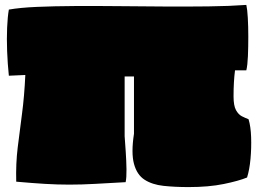

<svg xmlns="http://www.w3.org/2000/svg" viewBox="-20 -737 1050 781"><path d="M747 24Q691 24 645 19Q599 14 568 -6Q537 -26 525 -70.5Q513 -115 525 -193V-426H487V-183Q489 -156 491.5 -119Q494 -82 494.5 -48Q495 -14 491 4Q419 8 365.5 11Q312 14 262 14Q214 14 163.5 11Q113 8 46 2Q44 -71 52 -137Q60 -203 69.5 -274Q79 -345 83 -432L16 -429Q11 -477 9 -528.5Q7 -580 9 -625Q11 -670 16 -698Q61 -706 130.5 -709Q200 -712 285 -712.5Q370 -713 463 -712Q556 -711 649.5 -710.5Q743 -710 828 -711Q913 -712 982 -717Q986 -700 988 -664.5Q990 -629 990 -587.5Q990 -546 988.5 -509Q987 -472 982 -451H936Q930 -405 930 -345Q930 -307 940 -289Q950 -271 964 -264Q978 -257 991 -252Q1000 -223 1001.5 -179Q1003 -135 999 -91Q995 -47 985 -15Q951 -1 890 11.5Q829 24 747 24Z"/></svg>

Font: Oi
Style: Regular
Weight: 400
Designer: Kostas Bartsokas, Mohamad Dakak
Foundry: Foundry5
Version: Version 4.000